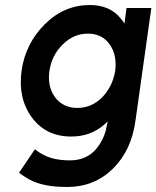

<svg xmlns="http://www.w3.org/2000/svg" viewBox="-20 -532 623 765"><path d="M338 -512Q236 -512 159 -436Q81 -358 66 -250Q51 -140 107 -64Q163 12 264 12Q341 12 396 -36Q400 -39 403 -42.5Q406 -46 409 -49Q408 -43 407 -38.5Q406 -34 405 -28Q400 -1 389 21.5Q378 44 362 63Q323 107 259 107Q215 107 182.5 97Q150 87 119 63L56 156Q76 172 100.5 185Q125 198 161 205.5Q197 213 248 213Q355 213 429 141Q504 68 520 -53L583 -500H484L476 -438Q473 -443 469.5 -448Q466 -453 462 -457Q419 -512 338 -512ZM330 -398Q387 -398 417 -355Q432 -334 437.5 -307.5Q443 -281 439 -250Q434 -219 421 -192.5Q408 -166 387 -144Q345 -102 288 -102Q231 -102 199 -145Q168 -188 177 -250Q186 -311 229 -354Q273 -398 330 -398Z"/></svg>

Font: Unageo
Style: SemiBold-Italic
Weight: 600
Designer: Richard Sepsi
Foundry: Richard Sepsi
Version: Version 2.000